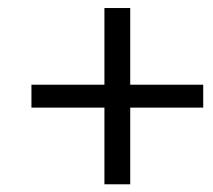

<svg xmlns="http://www.w3.org/2000/svg" viewBox="-20 -551 535 483"><path d="M242.7 -87.4V-280.3H59.1V-337.9H242.7V-530.8H307.6V-337.9H491.2V-280.3H307.6V-87.4Z"/></svg>

Font: Elstob 10pt
Style: Bold Italic
Weight: 700
Italic angle: -20°
Designer: Peter S. Baker
Version: Version 1.015